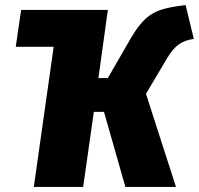

<svg xmlns="http://www.w3.org/2000/svg" viewBox="-20 -735 782 755"><path d="M554 -366 672 0H473L389 -295H349L307 0H113L191 -551H42L63 -696H405L404 -695L367 -428H404L497 -589Q525 -636 551.5 -660.5Q578 -685 613 -696.5Q648 -708 710 -715L742 -582Q706 -577 683 -560.5Q660 -544 637 -506Z"/></svg>

Font: Fira Sans Condensed Black
Style: Italic
Weight: 900
Width: 3
Italic angle: -8°
Designer: Carrois Corporate & Edenspiekermann AG
Foundry: Carrois Corporate GbR & Edenspiekermann AG
Version: Version 4.203